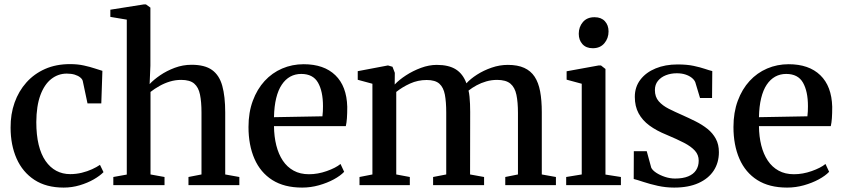

<svg xmlns="http://www.w3.org/2000/svg" viewBox="-20 -839 3816 870"><path d="M268.5 11Q189.5 11 136 -24Q82.5 -59 55.2 -120.5Q28 -182 28 -260.5Q27.5 -321.5 46 -373.8Q64.5 -426 99.5 -465.2Q134.5 -504.5 184.2 -526.5Q234 -548.5 297.5 -548.5Q332 -548.5 360.2 -542.2Q388.5 -536 409.8 -528.8Q431 -521.5 444 -518L439 -370.5H376.5L355 -472Q353 -480.5 343.5 -488.2Q334 -496 318.5 -500.8Q303 -505.5 282.5 -505.5Q243.5 -505.5 212.2 -481Q181 -456.5 163 -407.8Q145 -359 144.5 -286Q144.5 -227.5 155.2 -183.2Q166 -139 186.5 -109.5Q207 -80 235.2 -65Q263.5 -50 298 -50Q325 -50 350.5 -56.2Q376 -62.5 397.2 -72.2Q418.5 -82 433 -92L449 -59Q433 -42.5 404.8 -26.2Q376.5 -10 341.2 0.5Q306 11 268.5 11Z M554.5 -48V-750L480 -762.5V-795L631.5 -819H641.5L661.5 -804.5V-541.5L658 -458Q676 -477.5 705.5 -497.8Q735 -518 771.8 -531.8Q808.5 -545.5 848 -545.5Q908 -545.5 941 -521.8Q974 -498 987.2 -450Q1000.5 -402 1000.5 -329.5V-48.5L1064.5 -37V0H834V-37L893 -48.5V-329Q893 -377.5 886.2 -410.5Q879.5 -443.5 860 -460.2Q840.5 -477 801 -477Q774.5 -477 749.8 -469.5Q725 -462 702.8 -449.5Q680.5 -437 662 -422.5V-48.5L725.5 -37V0H493.5V-37Z M1349 11Q1268 11 1214 -23.2Q1160 -57.5 1133 -119.5Q1106 -181.5 1106 -263.5Q1106 -329.5 1125.5 -382.2Q1145 -435 1179 -472Q1213 -509 1258.5 -528.5Q1304 -548 1356 -548Q1448 -548 1499.5 -498.2Q1551 -448.5 1553.5 -355Q1553.5 -324.5 1552 -303.5Q1550.5 -282.5 1547 -267.5H1221.5Q1222 -220 1232 -180.2Q1242 -140.5 1261.5 -111.2Q1281 -82 1310.5 -65.8Q1340 -49.5 1380 -49.5Q1420 -49.5 1460.5 -63.8Q1501 -78 1523 -96L1539.5 -60.5Q1522.5 -42.5 1492.5 -26.2Q1462.5 -10 1425.2 0.5Q1388 11 1349 11ZM1221.5 -308 1441 -312Q1442.5 -322.5 1443 -334.8Q1443.5 -347 1443.5 -358Q1443.5 -425 1421 -464.5Q1398.5 -504 1345 -504Q1317.5 -504 1295.2 -491.8Q1273 -479.5 1256.8 -455.2Q1240.5 -431 1231.5 -394.2Q1222.5 -357.5 1221.5 -308Z M1609 0V-37L1667.5 -48.5V-459.5L1601 -477.5V-516.5L1738 -542.5L1758.5 -536.5L1769 -509L1768.5 -456Q1788 -477 1819.5 -497.5Q1851 -518 1887.5 -531.5Q1924 -545 1959.5 -545Q2013.5 -545 2045.8 -524.5Q2078 -504 2093.5 -461.5Q2111.5 -481.5 2141.5 -500.8Q2171.5 -520 2207.8 -532.5Q2244 -545 2281 -545Q2325.5 -545 2355.2 -531.5Q2385 -518 2402.5 -491.5Q2420 -465 2427.5 -424.8Q2435 -384.5 2435 -330.5V-48.5L2499 -37V0H2269.5V-37L2327 -48.5V-327.5Q2327 -376 2320 -409.5Q2313 -443 2292.8 -460Q2272.5 -477 2232.5 -477Q2207 -477 2183.5 -470.2Q2160 -463.5 2139.8 -452.5Q2119.5 -441.5 2103 -428.5Q2106 -416.5 2107.5 -401Q2109 -385.5 2109.8 -368Q2110.5 -350.5 2110.5 -332L2110 -48.5L2173.5 -37V0H1942.5V-37L2002 -48.5V-329Q2002 -377.5 1995.8 -410.2Q1989.5 -443 1970.8 -459.8Q1952 -476.5 1913.5 -476.5Q1873.5 -476.5 1838.2 -460.5Q1803 -444.5 1775.5 -422.5V-48.5L1837 -37V0Z M2545.5 0V-37L2616 -48.5V-459.5L2547.5 -478V-516L2693 -542.5H2703L2723.5 -526.5V-48L2793.5 -37V0ZM2665.5 -620.5Q2636 -620.5 2619.2 -639Q2602.5 -657.5 2602.5 -686Q2602.5 -717 2621.2 -739Q2640 -761 2673.5 -761H2674.5Q2704 -761 2720.8 -743Q2737.5 -725 2737.5 -696.5Q2737.5 -665.5 2718.5 -643Q2699.5 -620.5 2666.5 -620.5Z M3035 11Q2996.5 11 2960.5 3Q2924.5 -5 2896 -14.5Q2867.5 -24 2851.5 -28L2852 -154H2910.5L2931 -79Q2936.5 -67.5 2953.5 -56.2Q2970.5 -45 2993.2 -37.5Q3016 -30 3039 -30Q3074.5 -30 3098.2 -39.8Q3122 -49.5 3134 -67.8Q3146 -86 3146 -111Q3146 -137 3129 -156Q3112 -175 3079.8 -191.8Q3047.5 -208.5 3001 -228Q2955 -246.5 2922.8 -270.2Q2890.5 -294 2873.5 -325.8Q2856.5 -357.5 2856.5 -400Q2856.5 -445 2881.8 -478Q2907 -511 2950.8 -529Q2994.5 -547 3050 -547Q3093 -547 3123.2 -540.5Q3153.5 -534 3174 -527Q3194.5 -520 3207.5 -517L3206.5 -395H3152L3130.5 -466.5Q3126 -477.5 3114.2 -486.8Q3102.5 -496 3085.5 -501.5Q3068.5 -507 3046.5 -507Q3020 -507 2997.5 -498.2Q2975 -489.5 2961.2 -472.5Q2947.5 -455.5 2947.5 -431Q2947.5 -400 2964.8 -380.2Q2982 -360.5 3010.2 -346.2Q3038.5 -332 3070.5 -318Q3102 -304 3132 -289Q3162 -274 3185.8 -255Q3209.5 -236 3223.5 -210.2Q3237.5 -184.5 3237.5 -149.5Q3237.5 -102 3214 -66Q3190.5 -30 3145.2 -9.5Q3100 11 3035 11Z M3546.5 11Q3465.5 11 3411.5 -23.2Q3357.5 -57.5 3330.5 -119.5Q3303.5 -181.5 3303.5 -263.5Q3303.5 -329.5 3323 -382.2Q3342.5 -435 3376.5 -472Q3410.5 -509 3456 -528.5Q3501.5 -548 3553.5 -548Q3645.5 -548 3697 -498.2Q3748.5 -448.5 3751 -355Q3751 -324.5 3749.5 -303.5Q3748 -282.5 3744.5 -267.5H3419Q3419.5 -220 3429.5 -180.2Q3439.5 -140.5 3459 -111.2Q3478.5 -82 3508 -65.8Q3537.5 -49.5 3577.5 -49.5Q3617.5 -49.5 3658 -63.8Q3698.5 -78 3720.5 -96L3737 -60.5Q3720 -42.5 3690 -26.2Q3660 -10 3622.8 0.5Q3585.5 11 3546.5 11ZM3419 -308 3638.5 -312Q3640 -322.5 3640.5 -334.8Q3641 -347 3641 -358Q3641 -425 3618.5 -464.5Q3596 -504 3542.5 -504Q3515 -504 3492.8 -491.8Q3470.5 -479.5 3454.2 -455.2Q3438 -431 3429 -394.2Q3420 -357.5 3419 -308Z"/></svg>

Font: Merriweather 72pt Medium
Style: Regular
Weight: 500
Version: Version 2.100